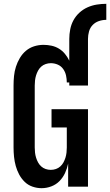

<svg xmlns="http://www.w3.org/2000/svg" viewBox="-20 -978 577 1006"><path d="M343 -774Q343 -799 348 -824.5Q353 -850 365 -872Q377 -894 396 -911.5Q415 -929 438.5 -939.5Q462 -950 487 -954Q512 -958 537 -958V-874Q517 -874 498 -867.5Q479 -861 465.5 -847Q452 -833 446.5 -813.5Q441 -794 441 -774ZM198 8Q174 8 150.5 0Q127 -8 109.5 -25Q92 -42 80.5 -63.5Q69 -85 62.5 -108.5Q56 -132 53.5 -156.5Q51 -181 51 -205V-530Q51 -555 53.5 -580Q56 -605 63.5 -628.5Q71 -652 84 -674Q97 -696 116 -712Q135 -728 159 -735.5Q183 -743 208 -743Q229 -743 250 -738.5Q271 -734 289 -723Q307 -712 320.5 -695.5Q334 -679 343 -660V-774H441V-530H343V-546H330Q330 -564 326 -582.5Q322 -601 311 -616.5Q300 -632 282.5 -639.5Q265 -647 246 -647Q233 -647 219.5 -642.5Q206 -638 196 -629Q186 -620 179.5 -608Q173 -596 169 -583Q165 -570 163.5 -556.5Q162 -543 162 -530V-205Q162 -192 163.5 -178.5Q165 -165 169 -152Q173 -139 179.5 -127Q186 -115 196 -106Q206 -97 219 -92.5Q232 -88 246 -88Q260 -88 273 -92.5Q286 -97 296 -106Q306 -115 312.5 -127Q319 -139 323 -152Q327 -165 328.5 -178.5Q330 -192 330 -205V-310H250V-406H441V0H337V-121Q332 -96 321 -72Q310 -48 292 -29.5Q274 -11 249 -1.5Q224 8 198 8Z"/></svg>

Font: Iosevka Term Curly
Style: Bold
Weight: 700
Designer: Belleve Invis
Foundry: Belleve Invis
Version: Version 32.3.0